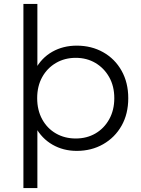

<svg xmlns="http://www.w3.org/2000/svg" viewBox="-20 -762 718 976"><path d="M370 5Q302 5 247 -26.5Q192 -58 159.5 -117.5Q127 -177 127 -263Q127 -349 159 -408.5Q191 -468 246 -499Q301 -530 370 -530Q445 -530 504.5 -496.5Q564 -463 598 -402.5Q632 -342 632 -263Q632 -183 598 -123Q564 -63 504.5 -29Q445 5 370 5ZM99 194V-742H170V-367L160 -262L170 -156V194ZM365 -58Q421 -58 465 -83.5Q509 -109 535 -155.5Q561 -202 561 -263Q561 -324 535 -370Q509 -416 465 -442Q421 -468 365 -468Q309 -468 264.5 -442Q220 -416 194.5 -370Q169 -324 169 -263Q169 -202 194.5 -155.5Q220 -109 264.5 -83.5Q309 -58 365 -58Z"/></svg>

Font: MOST Montserrat
Style: Regular
Weight: 400
Designer: Julieta Ulanovsky
Foundry: Julieta Ulanovsky
Version: Version 8.000;March 11, 2024;FontCreator 15.0.0.2926 64-bit